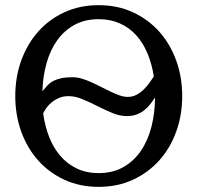

<svg xmlns="http://www.w3.org/2000/svg" viewBox="-20 -707 764 743"><path d="M580.1 -330.1Q570.8 -315.9 560.8 -303Q550.8 -290 537.8 -280Q524.9 -270 508.5 -263.9Q492.2 -257.8 470.2 -257.8Q443.4 -257.8 414.8 -269.8Q386.2 -281.7 357.2 -296.4Q328.1 -311 299.8 -323Q271.5 -335 245.1 -335Q224.6 -335 208.3 -327.9Q191.9 -320.8 179.4 -310.5Q167 -300.3 158.9 -288.6Q150.9 -276.9 147 -268.1Q153.8 -218.8 170.4 -176.5Q187 -134.3 213.9 -103.3Q240.7 -72.3 277.6 -54.7Q314.5 -37.1 361.8 -37.1Q416 -37.1 456.8 -60.1Q497.6 -83 524.9 -122.8Q552.2 -162.6 565.9 -215.8Q579.6 -269 580.1 -330.1ZM575.2 -411.1Q567.9 -459 551 -499.8Q534.2 -540.5 507.6 -570.1Q481 -599.6 444.3 -616.2Q407.7 -632.8 361.8 -632.8Q309.1 -632.8 269 -611.1Q229 -589.4 201.9 -551.8Q174.8 -514.2 160.4 -463.4Q146 -412.6 144 -354Q154.3 -366.2 163.8 -376.5Q173.3 -386.7 186.3 -393.6Q199.2 -400.4 217 -404.3Q234.9 -408.2 261.2 -408.2Q278.3 -408.2 296.9 -402.6Q315.4 -397 334.5 -388.4Q353.5 -379.9 372.3 -370.1Q391.1 -360.4 409.2 -351.8Q427.2 -343.3 443.6 -337.6Q460 -332 474.1 -332Q493.2 -332 508.5 -340.3Q523.9 -348.6 536.1 -360.6Q548.3 -372.6 558.1 -386.2Q567.9 -399.9 575.2 -411.1ZM685.1 -335Q685.1 -262.2 662.1 -198.2Q639.2 -134.3 596.7 -86.7Q554.2 -39.1 494.6 -11.5Q435.1 16.1 361.8 16.1Q288.6 16.1 229 -11.5Q169.4 -39.1 127.2 -86.7Q85 -134.3 62 -198.2Q39.1 -262.2 39.1 -335Q39.1 -408.2 62 -472.2Q85 -536.1 127.2 -584Q169.4 -631.8 229 -659.4Q288.6 -687 361.8 -687Q435.1 -687 494.6 -659.4Q554.2 -631.8 596.7 -584Q639.2 -536.1 662.1 -472.2Q685.1 -408.2 685.1 -335Z"/></svg>

Font: Charis SIL
Style: Regular
Weight: 400
Foundry: SIL International
Version: Version 4.112